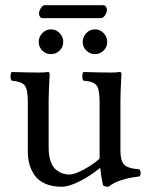

<svg xmlns="http://www.w3.org/2000/svg" viewBox="-20 -708 571 738"><path d="M375 0Q368.2 -31.2 365.2 -63Q327.1 -31.7 285.9 -11Q244.6 9.8 216.8 9.8Q181.2 9.8 155 -1.5Q128.9 -12.7 114.5 -32.5Q100.1 -52.2 93.5 -75.4Q86.9 -98.6 86.9 -126V-317.9Q86.9 -365.2 74.5 -380.1Q62 -395 24.9 -397.9Q20.5 -402.3 20.5 -414.6Q20.5 -426.8 24.9 -431.2Q93.3 -429.2 127.9 -429.2Q153.3 -429.2 163.1 -431.2Q170.9 -431.2 170.9 -424.8Q167 -351.6 167 -321.8V-140.1Q167 -108.9 175 -86.9Q183.1 -64.9 196.3 -54.9Q209.5 -44.9 221.7 -41Q233.9 -37.1 247.1 -37.1Q265.6 -37.1 300.8 -55.7Q335.9 -74.2 362.8 -98.1V-124V-316.9Q362.8 -365.2 350.6 -380.4Q338.4 -395.5 300.8 -397.9Q296.4 -402.3 296.4 -414.6Q296.4 -426.8 300.8 -431.2Q369.1 -429.2 402.8 -429.2Q429.2 -429.2 439 -431.2Q446.8 -431.2 446.8 -424.8Q442.9 -351.6 442.9 -321.8V-129.9Q442.9 -91.3 456.5 -75.9Q470.2 -60.5 516.1 -57.1Q520.5 -52.7 520.5 -43.5Q520.5 -34.2 516.1 -29.8Q434.1 -20.5 397 9.8Q376.5 9.8 375 0ZM175.8 -595.2Q195.3 -595.2 209.2 -580.8Q223.1 -566.4 223.1 -546.9Q223.1 -527.3 209.2 -513.7Q195.3 -500 175.8 -500Q156.2 -500 142.6 -513.7Q128.9 -527.3 128.9 -546.9Q128.9 -566.4 142.8 -580.8Q156.7 -595.2 175.8 -595.2ZM345.2 -595.2Q364.3 -595.2 378.2 -580.8Q392.1 -566.4 392.1 -546.9Q392.1 -527.3 378.4 -513.7Q364.7 -500 345.2 -500Q325.7 -500 311.8 -513.7Q297.9 -527.3 297.9 -546.9Q297.9 -566.4 311.8 -580.8Q325.7 -595.2 345.2 -595.2ZM367.2 -638.2H143.1Q137.2 -638.2 133.5 -644Q129.9 -649.9 129.9 -655.8Q129.9 -665.5 137 -676.8Q144 -688 151.9 -688H377Q383.3 -688 387.2 -682.1Q391.1 -676.3 391.1 -670.9Q391.1 -660.6 383.8 -649.4Q376.5 -638.2 367.2 -638.2Z"/></svg>

Font: Common Serif
Style: Regular
Weight: 400
Designer: Philipp H. Poll, Khaled Hosny
Foundry: Stefan Peev, Context Ltd.
Version: Version 1.026